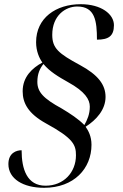

<svg xmlns="http://www.w3.org/2000/svg" viewBox="-20 -780 584 915"><path d="M190 115C333 115 416 23 416 -90C416 -131 401 -157 388 -176C440 -209 483 -258 483 -318C483 -376 448 -423 361 -470C259 -525 229 -550 229 -614C229 -706 292 -749 348 -749C433 -749 442 -680 442 -591C496 -591 523 -607 523 -660C523 -713 462 -760 365 -760C246 -760 152 -694 152 -579C152 -536 167 -503 182 -482C134 -456 88 -414 88 -345C88 -289 114 -239 199 -192C329 -121 342 -90 342 -40C342 41 284 105 197 105C109 105 83 27 83 -64C59 -64 20 -52 20 2C20 72 90 115 190 115ZM382 -184C354 -213 314 -239 274 -263C186 -311 158 -342 158 -390C158 -428 170 -454 187 -475C217 -439 257 -415 305 -388C385 -344 408 -306 408 -272C408 -236 396 -209 382 -184Z"/></svg>

Font: Noto Serif Display
Style: Italic
Weight: 400
Italic angle: -12°
Designer: Monotype Design Team
Foundry: Monotype Imaging Inc.
Version: Version 2.009